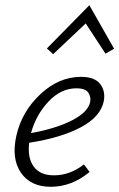

<svg xmlns="http://www.w3.org/2000/svg" viewBox="-20 -713 458 737"><path d="M323 -693 418 -526 385 -507 309 -623 184 -505 160 -527ZM291 -418Q344 -418 365 -390Q386 -362 378 -323Q365 -264 289.5 -224Q214 -184 92 -165Q85 -107 109.5 -73.5Q134 -40 187 -40Q249 -40 302 -82L324 -53Q255 4 175 4Q97 4 60 -50.5Q23 -105 43 -193Q64 -285 135 -351.5Q206 -418 291 -418ZM326 -321Q330 -339 319.5 -356.5Q309 -374 273 -374Q214 -374 166 -323Q118 -272 99 -202Q197 -220 257.5 -251.5Q318 -283 326 -321Z"/></svg>

Font: EauTest Semilight
Style: Italic
Weight: 300
Italic angle: -12°
Designer: Christian Thalmann (Catharsis Fonts)
Version: Version 0.001;PS 000.001;hotconv 1.0.88;makeotf.lib2.5.64775